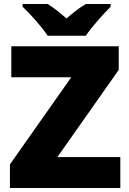

<svg xmlns="http://www.w3.org/2000/svg" viewBox="-20 -947 651 967"><path d="M220 -767H412C443 -813 503 -879 537 -913V-927H413C378 -907 350 -884 315 -854C280 -884 255 -905 220 -927H94V-913C132 -877 190 -813 220 -767ZM586 0V-156H269L578 -595V-714H37V-558H339L30 -119V0Z"/></svg>

Font: Noto Sans Bengali Black
Style: Regular
Weight: 900
Designer: Jelle Bosma - Monotype Design Team
Foundry: Monotype Imaging Inc.
Version: Version 2.003